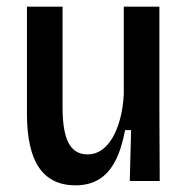

<svg xmlns="http://www.w3.org/2000/svg" viewBox="-20 -544 566 577"><path d="M207 13Q134 13 97.5 -40Q61 -93 61 -202V-524H168V-221Q168 -149 186 -114.5Q204 -80 243 -80Q267 -80 286 -93.5Q305 -107 319 -131.5Q333 -156 341.5 -189Q350 -222 352 -261V-524H459V-210L460 0H370L374 -153H356Q345 -95 325.5 -58.5Q306 -22 276.5 -4.5Q247 13 207 13Z"/></svg>

Font: Bricolage Grotesque SemiCondensed Medium
Style: Regular
Weight: 500
Width: 4
Designer: Mathieu Triay
Foundry: Atelier Triay
Version: Version 1.001;gftools[0.9.33.dev8+g029e19f]